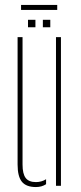

<svg xmlns="http://www.w3.org/2000/svg" viewBox="-20 -750 326 775"><path d="M51 -86V-600H71V-86Q71 -48 83.8 -31.5Q96.5 -15 125 -15Q147.5 -15 166 -26.5V-6.5Q148.5 5 125 5Q86 5 68.5 -16.2Q51 -37.5 51 -86ZM206 0V-600H226V0ZM153 -640V-670H183V-640ZM93 -640V-670H123V-640ZM65 -730H211V-710H65Z"/></svg>

Font: Big Shoulders Stencil Display SC Thin
Style: Regular
Weight: 100
Designer: Patric King
Foundry: XO Type Co
Version: Version 2.001